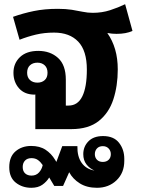

<svg xmlns="http://www.w3.org/2000/svg" viewBox="-20 -614 690 913"><path d="M148 0V-165L145 -164Q97 -164 70.5 -194Q44 -224 44 -268Q44 -313 75 -342.5Q106 -372 162 -372Q219 -372 256 -338.5Q293 -305 293 -235V-112H306Q350 -112 371.5 -156Q393 -200 393 -283Q393 -373 352 -416Q311 -459 237 -459Q191 -459 151 -449.5Q111 -440 73 -425L42 -534Q90 -551 141 -561.5Q192 -572 255 -572Q293 -572 321.5 -567.5Q350 -563 373.5 -558Q397 -553 421 -553Q465 -553 503.5 -565.5Q542 -578 575 -594L610 -467Q580 -453 534 -453Q513 -453 491 -457V-456Q515 -422 527.5 -379Q540 -336 540 -284Q540 -206 519 -141.5Q498 -77 449.5 -38.5Q401 0 319 0ZM158 -221Q179 -221 192.5 -233Q206 -245 206 -268Q206 -291 192.5 -303.5Q179 -316 158 -316Q136 -316 122.5 -303.5Q109 -291 109 -268Q109 -246 122.5 -233.5Q136 -221 158 -221ZM129 279Q86 279 55 254.5Q24 230 24 181Q24 131 54 105.5Q84 80 128 80Q169 80 196.5 98Q224 116 242 146L248 156L276 81H348Q347 130 368 160Q389 190 429 197Q406 187 391 167.5Q376 148 376 119Q376 83 400.5 58Q425 33 470 33Q521 33 546 65Q571 97 571 141V151Q571 208 534 243.5Q497 279 441 279Q393 279 359.5 258Q326 237 309 205L280 270H238L214 230Q202 250 181.5 264.5Q161 279 129 279ZM469 156Q486 156 496.5 146Q507 136 507 119Q507 103 496.5 92Q486 81 469 81Q451 81 441 92Q431 103 431 119Q431 135 441 145.5Q451 156 469 156ZM130 221Q152 221 165.5 206Q179 191 183 171Q173 156 160.5 147Q148 138 130 138Q110 138 99 149.5Q88 161 88 180Q88 200 99.5 210.5Q111 221 130 221Z"/></svg>

Font: Noto Sans Thai Looped
Style: Bold
Weight: 700
Designer: Sasikarn Vongin, Ben Mitchell
Foundry: The Fontpad Ltd
Version: Version 1.001; ttfautohint (v1.8.4.7-5d5b)